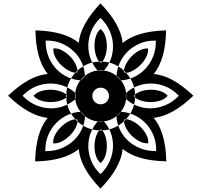

<svg xmlns="http://www.w3.org/2000/svg" viewBox="-20 -855 1194 1138"><path d="M575.7 263.2Q455.6 138.2 446.8 28.8Q359.9 98.6 188 101.6Q192.4 -73.2 262.7 -156.2Q152.8 -167.5 27.8 -287.6Q153.8 -407.7 262.7 -416.5Q192.9 -502.9 189.9 -674.8Q362.3 -670.9 446.8 -601.1Q451.2 -654.3 484.1 -713.9Q517.1 -773.4 575.7 -835Q695.8 -710.4 707 -600.1Q790 -670.4 964.4 -674.8Q961.4 -503.4 891.6 -416.5Q1001 -407.2 1126 -287.6Q1002.4 -168.5 891.1 -156.2Q961.9 -72.3 965.8 101.1Q792.5 98.1 707 27.8Q695.8 138.7 575.7 263.2ZM248.5 41Q303.7 41.5 347.2 22.7Q390.6 3.9 420.4 -25.9Q450.7 -56.2 466.8 -93.3Q482.9 -130.4 483.9 -167.5L459.5 -191.9Q421.4 -191.4 383.1 -174.6Q344.7 -157.7 314.5 -127.4Q284.7 -97.7 266.4 -55.2Q248 -12.7 248.5 41ZM295.4 -5.4Q293.5 -30.3 306.4 -55.4Q319.3 -80.6 339.4 -100.6Q360.8 -122.1 386.7 -135.5Q412.6 -148.9 433.1 -148.4L439.9 -141.6Q440.4 -121.6 427.5 -96.7Q414.6 -71.8 393.1 -50.8Q372.1 -30.3 346.7 -16.8Q321.3 -3.4 295.4 -5.4ZM575.7 177.2Q614.7 139.2 632.3 95.2Q649.9 51.3 649.9 8.3Q649.9 -33.7 635.3 -71.5Q620.6 -109.4 594.7 -136.2H560.1Q534.2 -108.9 518.8 -70.3Q503.4 -31.7 503.4 11.7Q503.4 54.2 520.3 96.9Q537.1 139.6 575.7 177.2ZM282.7 -212.9Q324.7 -212.9 362.5 -228Q400.4 -243.2 427.7 -268.6V-302.7Q399.9 -329.1 361.3 -344.5Q322.8 -359.9 279.3 -359.9Q236.8 -359.9 194.1 -343Q151.4 -326.2 113.8 -287.6Q151.9 -248 195.8 -230.5Q239.7 -212.9 282.7 -212.9ZM279.8 -250Q250.5 -250 222.9 -258.8Q195.3 -267.6 178.7 -287.1Q195.3 -305.7 221.9 -314.5Q248.5 -323.2 277.3 -323.2Q307.6 -323.2 335.4 -314.5Q363.3 -305.7 377 -290.5V-281.2Q363.3 -266.6 336.4 -258.3Q309.6 -250 279.8 -250ZM576.2 111.3Q557.1 95.2 548.6 68.4Q540 41.5 540 13.2Q540 -17.1 548.8 -44.9Q557.6 -72.8 572.3 -86.9H581.5Q596.7 -73.2 605 -46.4Q613.3 -19.5 613.3 10.3Q613.3 39.6 604.5 67.1Q595.7 94.7 576.2 111.3ZM576.7 -82Q632.8 -82 679.2 -109.6Q725.6 -137.2 753.2 -183.6Q780.8 -230 780.8 -286.1Q780.8 -342.3 753.2 -388.7Q725.6 -435.1 679.2 -462.6Q632.8 -490.2 576.7 -490.2Q520.5 -490.2 474.1 -462.6Q427.7 -435.1 400.1 -388.7Q372.6 -342.3 372.6 -286.1Q372.6 -229.5 400.1 -183.1Q427.7 -136.7 474.1 -109.4Q520.5 -82 576.7 -82ZM576.7 -134.3Q534.7 -134.3 500.2 -154.8Q465.8 -175.3 445.3 -209.7Q424.8 -244.1 424.8 -286.1Q424.8 -328.1 445.3 -362.5Q465.8 -397 500.2 -417.5Q534.7 -438 576.7 -438Q618.7 -438 653.1 -417.5Q687.5 -397 708 -362.5Q728.5 -328.1 728.5 -286.1Q728.5 -244.1 708 -209.7Q687.5 -175.3 653.1 -154.8Q618.7 -134.3 576.7 -134.3ZM576.7 -236.8Q597.2 -236.8 611.6 -251.2Q626 -265.6 626 -286.1Q626 -306.6 611.6 -321Q597.2 -335.4 576.7 -335.4Q556.2 -335.4 541.7 -321Q527.3 -306.6 527.3 -286.1Q527.3 -265.6 541.7 -251.2Q556.2 -236.8 576.7 -236.8ZM459 -378.9 483.4 -403.3Q482.4 -441.9 466.1 -480.5Q449.7 -519 418.9 -548.8Q389.2 -578.6 346.7 -597.2Q304.2 -615.7 250.5 -614.7Q250 -560.1 268.6 -516.4Q287.1 -472.7 317.4 -442.4Q347.2 -412.6 384.5 -396.5Q421.9 -380.4 459 -378.9ZM905.8 40.5Q906.7 -13.2 888.4 -55.7Q870.1 -98.1 839.8 -127.9Q809.6 -158.2 771.2 -174.8Q732.9 -191.4 694.8 -192.4L670.4 -168Q671.4 -130.9 687.5 -93.5Q703.6 -56.2 733.4 -26.4Q763.7 3.9 807.4 22.5Q851.1 41 905.8 40.5ZM858.4 -5.9Q833 -3.9 807.4 -17.1Q781.7 -30.3 760.7 -50.8Q739.7 -71.8 726.8 -96.7Q713.9 -121.6 714.4 -142.1L721.2 -148.9Q741.7 -149.4 767.6 -136Q793.5 -122.6 814.5 -101.1Q835 -80.6 847.9 -55.7Q860.8 -30.8 858.4 -5.9ZM432.6 -423.8Q412.1 -423.3 387.5 -436.5Q362.8 -449.7 341.3 -470.7Q320.8 -491.2 307.6 -516.8Q294.4 -542.5 296.4 -567.9Q321.3 -570.3 346.2 -557.4Q371.1 -544.4 391.6 -524.4Q413.1 -503.4 426.5 -477.3Q439.9 -451.2 439 -430.7ZM572.3 -484.9Q557.6 -499 548.8 -526.9Q540 -554.7 540 -585Q540 -613.8 548.6 -640.4Q557.1 -667 576.2 -683.1Q595.7 -666.5 604.5 -638.9Q613.3 -611.3 613.3 -582Q613.3 -552.2 605 -525.6Q596.7 -499 581.5 -484.9ZM873 -250Q843.3 -250 816.7 -258.3Q790 -266.6 775.9 -281.2V-290.5Q790 -305.7 817.9 -314.5Q845.7 -323.2 876 -323.2Q904.8 -323.2 931.4 -314.5Q958 -305.7 974.1 -287.1Q957.5 -267.6 929.9 -258.8Q902.3 -250 873 -250ZM560.1 -435.5H594.7Q620.6 -462.9 635.3 -500.5Q649.9 -538.1 649.9 -580.1Q649.9 -623 632.3 -667Q614.7 -710.9 575.7 -749Q537.1 -711.9 520.3 -668.9Q503.4 -626 503.4 -583.5Q503.4 -540.5 518.8 -501.7Q534.2 -462.9 560.1 -435.5ZM871.1 -212.9Q914.1 -212.9 958 -230.5Q1002 -248 1040 -287.6Q1002.9 -326.2 960 -343Q917 -359.9 874.5 -359.9Q831.5 -359.9 792.7 -344.5Q753.9 -329.1 726.6 -302.7V-268.6Q753.9 -243.2 791.5 -228Q829.1 -212.9 871.1 -212.9ZM695.3 -378.9Q732.9 -379.9 770 -396.2Q807.1 -412.6 836.9 -442.4Q867.2 -472.7 886 -516.1Q904.8 -559.6 903.8 -614.3Q850.1 -615.2 807.9 -596.9Q765.6 -578.6 735.4 -548.3Q705.1 -518.1 688.5 -479.7Q671.9 -441.4 670.9 -403.3ZM721.2 -422.9 714.4 -429.7Q713.9 -450.2 727.3 -476.1Q740.7 -502 762.2 -523.4Q782.2 -543.5 807.4 -556.4Q832.5 -569.3 857.4 -567.4Q859.4 -542 846.2 -516.1Q833 -490.2 812 -469.7Q791 -448.7 766.1 -435.5Q741.2 -422.4 721.2 -422.9Z"/></svg>

Font: Harmattan Medium
Style: Regular
Weight: 500
Designer: George W. Nuss III and SIL International
Foundry: SIL International
Version: Version 4.000